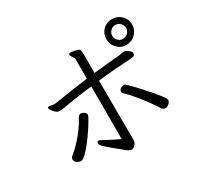

<svg xmlns="http://www.w3.org/2000/svg" viewBox="-160 -997 1320 1247"><g transform="rotate(-30 500.0 -373.5)"><path d="M904 -677Q904 -637 875.5 -608.5Q847 -580 806 -580Q766 -580 738.5 -608.5Q711 -637 711 -677Q711 -718 738.5 -745.5Q766 -773 806 -773Q847 -773 875.5 -745.5Q904 -718 904 -677ZM859 -677Q859 -698 843 -713.5Q827 -729 806 -729Q786 -729 770.5 -713.5Q755 -698 755 -677Q755 -656 770.5 -640.5Q786 -625 806 -625Q827 -625 843 -640.5Q859 -656 859 -677ZM473 -461Q411 -454 354 -445.5Q297 -437 244 -428Q238 -427 231.5 -426Q225 -425 217 -425Q202 -425 188.5 -436.5Q175 -448 167 -461Q159 -474 159 -477Q159 -482 164 -485Q165 -486 169 -486Q177 -486 188.5 -483.5Q200 -481 205 -481Q207 -481 213 -481.5Q219 -482 220 -482Q290 -493 351 -502Q412 -511 473 -519V-662Q473 -670 470.5 -675.5Q468 -681 464 -686Q460 -691 456 -698Q452 -705 452 -711V-712Q453 -719 468 -719Q476 -719 486.5 -717Q497 -715 506 -713Q528 -709 531.5 -698Q535 -687 535 -652V-526Q580 -531 628.5 -536Q677 -541 732 -545Q740 -546 748.5 -548.5Q757 -551 766 -551H769Q777 -551 788 -544.5Q799 -538 808.5 -529.5Q818 -521 818 -514V-511Q818 -501 811 -495.5Q804 -490 786 -489Q716 -485 654 -480Q592 -475 535 -468Q535 -414 535.5 -354.5Q536 -295 536 -238Q536 -181 536.5 -134Q537 -87 537 -57.5Q537 -28 537 -23Q537 -4 524 11Q511 26 496 26Q488 26 480 22Q472 18 465 13Q413 -29 384 -53.5Q355 -78 342.5 -90Q330 -102 327.5 -108Q325 -114 325 -119Q325 -124 327.5 -128.5Q330 -133 336 -133Q344 -133 355 -126Q364 -121 385.5 -109.5Q407 -98 431.5 -86Q456 -74 473 -66ZM847 -109Q836 -98 820 -98Q804 -98 796 -110Q779 -138 750.5 -177Q722 -216 691.5 -253Q661 -290 636 -313Q623 -325 623 -335Q623 -347 635 -355Q647 -363 659 -363Q668 -363 673 -359Q683 -350 703 -329.5Q723 -309 747.5 -282Q772 -255 796 -227.5Q820 -200 837.5 -177.5Q855 -155 860 -143Q861 -141 861.5 -139Q862 -137 862 -135Q862 -128 857.5 -121Q853 -114 847 -109ZM173 -74Q160 -74 145 -84.5Q130 -95 130 -111Q130 -123 138.5 -130Q147 -137 148 -138Q171 -156 200 -186.5Q229 -217 256.5 -254Q284 -291 303 -328Q311 -343 325 -343Q336 -343 349 -334.5Q362 -326 362 -313Q362 -306 347 -280Q332 -254 309 -219.5Q286 -185 260 -151.5Q234 -118 210.5 -96Q187 -74 173 -74Z"/></g></svg>

Font: QiushuiShotai Bright
Style: Regular
Weight: 400
Designer: Christian Thalmann (Catharsis Fonts)
Version: Version 1.250;